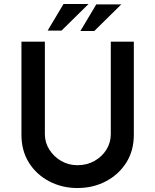

<svg xmlns="http://www.w3.org/2000/svg" viewBox="-20 -939 782 967"><path d="M206 -263Q206 -221 228.5 -185.5Q251 -150 288 -128.5Q325 -107 370 -107Q418 -107 456 -128.5Q494 -150 516 -185.5Q538 -221 538 -263V-729H654V-260Q654 -180 616 -120Q578 -60 513.5 -26Q449 8 370 8Q292 8 227.5 -26Q163 -60 125.5 -120Q88 -180 88 -260V-729H206ZM426 -919 290 -785H220L300 -919ZM591 -917 455 -783H385L465 -917Z"/></svg>

Font: Reem Kufi Medium
Style: Regular
Weight: 500
Designer: Khaled Hosny
Version: Version 1.001